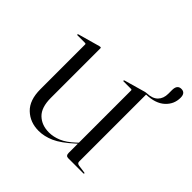

<svg xmlns="http://www.w3.org/2000/svg" viewBox="-150 -685 824 824"><g transform="rotate(45 262.0 -273.5)"><path d="M73 -125V-396.5Q73 -401 67.5 -401H22Q19 -401 19 -403.5Q19 -405.5 22.5 -407L120.5 -434.5Q124.5 -435.5 127 -435.5Q131 -435.5 131 -431V-130.5Q131 -72.5 158.5 -46Q186 -19.5 230 -19.5Q257 -19.5 285 -31.2Q313 -43 343 -71L352 -79.5V-396.5Q352 -401 347 -401H301.5Q299 -401 299 -403.5Q299 -405.5 302.5 -407L399.5 -434.5Q403.5 -435.5 406 -435.5Q407 -435.5 407.5 -435.5Q441.5 -436.5 458.2 -453.5Q475 -470.5 475 -499.5V-521.5Q475 -554 500 -554Q524.5 -554 524.5 -524.5Q524.5 -485 495 -458Q465.5 -431 410 -429.5V-23Q410 -12.5 422 -10.5L457.5 -5.5Q462 -5.5 462 -2.5Q462 0 458.5 0H366.5Q352 0 352 -18V-73.5L346 -68Q298 -24 262.8 -8.5Q227.5 7 194 7Q142 7 107.5 -25.8Q73 -58.5 73 -125Z"/></g></svg>

Font: Fraunces 144pt S000 Light
Style: Regular
Weight: 300
Version: Version 1.000; ttfautohint (v1.8.3)